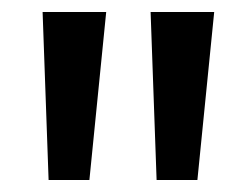

<svg xmlns="http://www.w3.org/2000/svg" viewBox="-20 -792 412 320"><path d="M61 -492H129L157 -772H51ZM231 -772 241 -492H309L337 -772Z"/></svg>

Font: Hibana 45 SubMedium
Style: Regular
Weight: 500
Width: 6
Designer: pygmalion
Foundry: ybstudio
Version: Version 2021.007;FEAKit 1.0